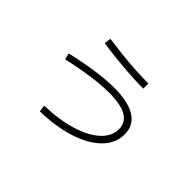

<svg xmlns="http://www.w3.org/2000/svg" viewBox="-109 -892 1218 1218"><g transform="rotate(45 500.0 -283.0)"><path d="M311 -7Q443 -11 542.5 -41.5Q642 -72 697 -122.5Q752 -173 752 -238Q752 -297 700.5 -327Q649 -357 543 -357Q501 -357 449 -352Q397 -347 334.5 -336.5Q272 -326 197 -309L187 -352Q293 -376 383.5 -389Q474 -402 544 -402Q671 -402 736 -361Q801 -320 801 -240Q801 -160 740.5 -98.5Q680 -37 571.5 -1.5Q463 34 317 38ZM679 -528Q627 -528 563 -532Q499 -536 431.5 -543Q364 -550 302 -559L308 -604Q367 -596 432.5 -588.5Q498 -581 562 -577.5Q626 -574 679 -574Z"/></g></svg>

Font: M PLUS 1 Code Light
Style: Regular
Weight: 300
Designer: Coji Morishita
Foundry: UNDERFOREST DESIGN
Version: Version 1.002